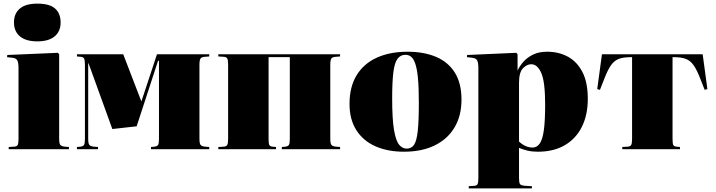

<svg xmlns="http://www.w3.org/2000/svg" viewBox="-20 -822 3943 1058"><path d="M186 -594Q123 -594 90 -621.5Q57 -649 57 -699Q57 -747 89 -774.5Q121 -802 186 -802Q253 -802 283.5 -775Q314 -748 314 -698Q314 -649 281 -621.5Q248 -594 186 -594ZM28 0V-12L59 -14Q73 -15 77.5 -23.5Q82 -32 82 -57V-447Q82 -476 75.5 -489Q69 -502 46 -504L19 -507L20 -519L299 -531L306 -523V-58Q306 -32 312 -24Q318 -16 336 -14L360 -12V0Z M404 0V-12L425 -14Q439 -16 443.5 -24.5Q448 -33 448 -58V-465Q448 -490 443.5 -499Q439 -508 425 -509L404 -511V-523H659L759 -263L774 -308L845 -523H1133V-511L1109 -509Q1091 -508 1085 -499.5Q1079 -491 1079 -465V-58Q1079 -32 1085 -24Q1091 -16 1109 -14L1133 -12V0H812V-12L833 -14Q847 -16 851.5 -24.5Q856 -33 856 -58V-487H851L733 -126L599 -111L468 -473H466V-58Q466 -32 472 -24Q478 -16 496 -14L520 -12V0Z M1183 0V-12L1214 -14Q1227 -15 1232 -23Q1237 -31 1237 -57V-466Q1237 -492 1232 -500Q1227 -508 1214 -509L1183 -511V-523H1854V-511L1830 -509Q1812 -508 1806 -499.5Q1800 -491 1800 -465V-58Q1800 -32 1806 -24Q1812 -16 1830 -14L1854 -12V0H1533V-12L1554 -14Q1568 -16 1572.5 -24.5Q1577 -33 1577 -58V-507H1460V-58Q1460 -32 1463.5 -24Q1467 -16 1480 -14L1501 -12V0Z M2206 14Q2116 14 2048.5 -16Q1981 -46 1943.5 -105Q1906 -164 1906 -249Q1906 -344 1945.5 -408Q1985 -472 2057 -504.5Q2129 -537 2226 -537Q2315 -537 2382 -509Q2449 -481 2486 -422.5Q2523 -364 2523 -273Q2523 -184 2484.5 -119.5Q2446 -55 2375 -20.5Q2304 14 2206 14ZM2221 -3Q2247 -3 2261.5 -24Q2276 -45 2282 -100Q2288 -155 2288 -256Q2288 -340 2283 -392Q2278 -444 2268 -472Q2258 -500 2244.5 -510Q2231 -520 2214 -520Q2188 -520 2171.5 -499.5Q2155 -479 2148 -427Q2141 -375 2141 -280Q2141 -167 2151 -107Q2161 -47 2179 -25Q2197 -3 2221 -3Z M2563 216V204L2593 202Q2607 201 2611.5 192.5Q2616 184 2616 159V-447Q2616 -476 2609.5 -489Q2603 -502 2580 -504L2553 -507L2554 -519L2825 -531L2832 -523V-435H2833Q2844 -459 2865 -482.5Q2886 -506 2918 -521.5Q2950 -537 2995 -537Q3059 -537 3109.5 -509.5Q3160 -482 3189.5 -425Q3219 -368 3219 -277Q3219 -189 3186.5 -123.5Q3154 -58 3092.5 -22Q3031 14 2944 14Q2913 14 2889 8.5Q2865 3 2840 -7V158Q2840 182 2844.5 191Q2849 200 2875 202L2911 204V216ZM2915 -9Q2939 -9 2954.5 -31.5Q2970 -54 2977 -106Q2984 -158 2984 -246Q2984 -370 2963 -419Q2942 -468 2907 -468Q2883 -468 2861.5 -445.5Q2840 -423 2840 -365V-42Q2875 -9 2915 -9Z M3409 0V-12L3440 -14Q3453 -15 3458 -23Q3463 -31 3463 -57V-507H3456Q3415 -507 3390 -497.5Q3365 -488 3347.5 -463.5Q3330 -439 3312 -393L3286 -327L3271 -331L3297 -523H3852L3878 -331L3863 -327L3837 -393Q3819 -439 3801.5 -463.5Q3784 -488 3759 -497.5Q3734 -507 3693 -507H3686V-58Q3686 -32 3689.5 -24Q3693 -16 3706 -14L3727 -12V0Z"/></svg>

Font: Display Black
Style: Regular
Weight: 900
Designer: Latin by Veronika Burian and Jose Scaglione. Greek by Irene Vlachou. Cyrillic by Vera Evstafieva.
Foundry: TypeTogether
Version: Version 3.002